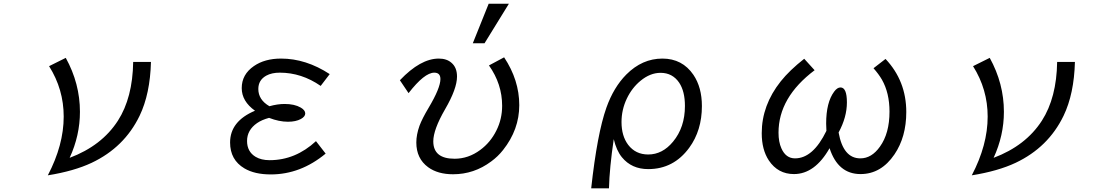

<svg xmlns="http://www.w3.org/2000/svg" viewBox="-20 -900 6040 1039"><path d="M796.9 -564.9Q792.5 -392.1 735.4 -273.4Q652.8 -102.5 476.1 -19Q380.9 25.9 238.8 48.8Q324.7 -115.2 324.7 -269Q324.7 -416.5 245.6 -542L335.9 -586.9Q412.6 -447.8 412.6 -294.9Q412.6 -167 356.9 -45.9Q530.8 -111.3 618.2 -247.1Q697.8 -371.1 700.7 -564.9Z M1742.2 -68.8Q1606.4 43.9 1445.3 43.9Q1357.9 43.9 1302.7 11.2Q1225.1 -34.7 1225.1 -128.9Q1225.1 -244.1 1359.9 -300.8Q1288.1 -352.1 1288.1 -423.3Q1288.1 -497.1 1354 -542.5Q1412.6 -583 1501 -583Q1635.7 -583 1764.2 -499L1715.3 -435.1Q1611.8 -506.8 1494.1 -506.8Q1450.2 -506.8 1420.9 -490.7Q1377.9 -466.8 1377.9 -418.5Q1377.9 -359.9 1438 -325.2Q1481.9 -337.4 1520 -337.4Q1573.7 -337.4 1607.4 -317.9Q1631.8 -303.7 1631.8 -286.1Q1631.8 -269 1607.9 -255.9Q1580.6 -241.2 1538.1 -241.2Q1490.2 -241.2 1436 -262.2Q1396.5 -251.5 1371.1 -233.9Q1316.9 -196.3 1316.9 -137.2Q1316.9 -79.1 1363.3 -51.3Q1393.6 -33.2 1439 -33.2Q1578.6 -33.2 1689.9 -136.2Z M2538.6 -666 2624.5 -879.9H2733.9L2602.1 -666ZM2190.9 -396 2144 -465.8Q2255.4 -583 2354.5 -583Q2397.5 -583 2423.3 -560.1Q2453.1 -534.7 2453.1 -485.8Q2453.1 -419.9 2388.7 -309.1Q2324.7 -198.2 2324.7 -135.3Q2324.7 -41 2439.9 -41Q2514.6 -41 2578.6 -88.4Q2634.3 -129.4 2666 -193.4Q2697.3 -255.4 2697.3 -327.6Q2697.3 -445.3 2626 -545.9L2708 -589.8Q2790 -466.3 2790 -331.1Q2790 -198.7 2702.1 -87.9Q2674.8 -53.2 2638.2 -26.4Q2545.4 43 2431.6 43Q2349.1 43 2296.9 4.9Q2232.9 -42 2232.9 -128.9Q2232.9 -170.9 2250 -219.2Q2264.6 -258.3 2299.3 -316.4Q2363.3 -423.8 2363.3 -472.2Q2363.3 -506.8 2330.1 -506.8Q2276.9 -506.8 2190.9 -396Z M3179.2 119.1Q3211.9 -178.2 3261.7 -317.9Q3300.8 -427.7 3369.1 -496.6Q3455.1 -583 3564.5 -583Q3672.4 -583 3732.4 -495.1Q3778.3 -427.2 3778.3 -326.2Q3778.3 -193.8 3709.5 -100.1Q3625 15.1 3487.8 15.1Q3397.9 15.1 3345.2 -49.3Q3315.9 -85.4 3301.3 -147Q3278.3 8.3 3275.4 119.1ZM3554.7 -505.9Q3498.5 -505.9 3446.3 -462.9Q3399.9 -424.8 3372.1 -366.7Q3343.3 -306.2 3343.3 -239.7Q3343.3 -164.1 3379.4 -116.2Q3419.4 -64 3487.8 -64Q3564.9 -64 3622.1 -133.3Q3686.5 -210.9 3686.5 -326.7Q3686.5 -405.8 3655.3 -452.6Q3619.1 -505.9 3554.7 -505.9Z M4772 -581.1Q4884.3 -461.9 4884.3 -293.9Q4884.3 -158.7 4820.3 -64.5Q4748 42 4636.7 42Q4514.6 42 4469.2 -98.1Q4389.6 42 4276.4 42Q4189.9 42 4140.6 -31.7Q4102.1 -89.8 4102.1 -179.2Q4102.1 -330.6 4205.1 -460Q4252 -519 4332 -582L4388.2 -520Q4192.9 -373 4192.9 -182.1Q4192.9 -131.8 4208.5 -97.2Q4232.4 -43 4282.2 -43Q4379.9 -43 4452.1 -191.9Q4450.7 -214.8 4450.7 -231.4Q4450.7 -346.2 4494.1 -404.3Q4510.7 -426.8 4528.3 -426.8Q4563 -426.8 4563 -345.7Q4563 -266.1 4518.1 -183.1Q4543 -43 4635.7 -43Q4696.8 -43 4741.7 -106.4Q4793.5 -178.2 4793.5 -295.9Q4793.5 -397 4752.4 -469.2Q4735.4 -498.5 4707 -530.8Z M5796.9 -564.9Q5792.5 -392.1 5735.4 -273.4Q5652.8 -102.5 5476.1 -19Q5380.9 25.9 5238.8 48.8Q5324.7 -115.2 5324.7 -269Q5324.7 -416.5 5245.6 -542L5335.9 -586.9Q5412.6 -447.8 5412.6 -294.9Q5412.6 -167 5356.9 -45.9Q5530.8 -111.3 5618.2 -247.1Q5697.8 -371.1 5700.7 -564.9Z"/></svg>

Font: FORM UDPGothic
Style: Regular
Weight: 400
Foundry: Pronama LLC
Version: Version 1.05101